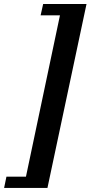

<svg xmlns="http://www.w3.org/2000/svg" viewBox="-81 -725 452 960"><path d="M-60.5 214.8 -48.8 158.2H48.8L218.8 -648.4H122.1L134.8 -705.1H351.6L156.2 214.8Z"/></svg>

Font: Crimson Pro
Style: Bold Italic
Weight: 700
Italic angle: -12°
Designer: Jacques Le Bailly
Foundry: Baron von Fonthausen
Version: Version 1.003